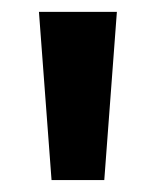

<svg xmlns="http://www.w3.org/2000/svg" viewBox="-20 -720 260 320"><path d="M44.9 -700.2H174.8L153.8 -419.9H65.9Z"/></svg>

Font: Overpass
Style: Regular
Weight: 400
Designer: Delve Withrington
Foundry: Delve Fonts
Version: Version 1.001